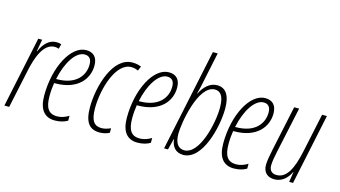

<svg xmlns="http://www.w3.org/2000/svg" viewBox="-85 -1066 2448 1382"><g transform="rotate(15 1138.5 -375.0)"><path d="M5 0H41L101 -282C121 -378 160 -502 246 -502C259 -502 269 -500 277 -496L286 -532C278 -535 266 -538 251 -538C198 -538 158 -501 132 -439H129L145 -528H116Z M382 10C422 10 454 0 477 -14V-50C450 -34 422 -23 390 -23C328 -23 301 -62 301 -150C301 -187 304 -219 309 -249H316C484 -249 557 -346 557 -445C557 -510 523 -538 472 -538C359 -538 263 -358 263 -144C263 -40 306 10 382 10ZM319 -281H315C341 -407 403 -505 469 -505C505 -505 521 -482 521 -443C521 -363 465 -281 319 -281Z M716 10C746 10 771 2 789 -7V-41C767 -31 744 -24 721 -24C667 -24 640 -58 640 -151C640 -298 703 -504 816 -504C834 -504 852 -500 868 -492L882 -525C865 -533 842 -538 816 -538C670 -538 603 -304 603 -148C603 -35 641 10 716 10Z M998 10C1038 10 1070 0 1093 -14V-50C1066 -34 1038 -23 1006 -23C944 -23 917 -62 917 -150C917 -187 920 -219 925 -249H932C1100 -249 1173 -346 1173 -445C1173 -510 1139 -538 1088 -538C975 -538 879 -358 879 -144C879 -40 922 10 998 10ZM935 -281H931C957 -407 1019 -505 1085 -505C1121 -505 1137 -482 1137 -443C1137 -363 1081 -281 935 -281Z M1339 10C1481 10 1546 -252 1546 -390C1546 -489 1511 -538 1448 -538C1392 -538 1351 -496 1324 -442H1322C1326 -455 1329 -469 1335 -493L1391 -760H1355L1195 0H1224L1245 -82H1247C1252 -30 1281 10 1339 10ZM1338 -24C1291 -24 1267 -62 1267 -129C1267 -207 1316 -504 1440 -504C1481 -504 1508 -473 1508 -387C1508 -268 1451 -24 1338 -24Z M1716 10C1756 10 1788 0 1811 -14V-50C1784 -34 1756 -23 1724 -23C1662 -23 1635 -62 1635 -150C1635 -187 1638 -219 1643 -249H1650C1818 -249 1891 -346 1891 -445C1891 -510 1857 -538 1806 -538C1693 -538 1597 -358 1597 -144C1597 -40 1640 10 1716 10ZM1653 -281H1649C1675 -407 1737 -505 1803 -505C1839 -505 1855 -482 1855 -443C1855 -363 1799 -281 1653 -281Z M2019 10C2069 10 2112 -22 2137 -76H2139L2127 0H2156L2267 -528H2231L2170 -241C2140 -98 2098 -24 2026 -24C1992 -24 1971 -43 1971 -81C1971 -113 1980 -151 1987 -188L2060 -528H2023L1952 -194C1944 -155 1934 -105 1934 -76C1934 -19 1967 10 2019 10Z"/></g></svg>

Font: Noto Sans ExtraCondensed ExtraLight
Style: Italic
Weight: 200
Width: 2
Italic angle: -12°
Designer: Monotype Design Team
Foundry: Monotype Imaging Inc.
Version: Version 2.013